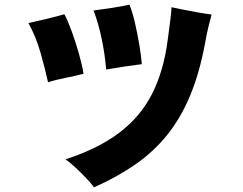

<svg xmlns="http://www.w3.org/2000/svg" viewBox="-20 -781 1040 823"><path d="M383 22Q370 4 348.5 -18.5Q327 -41 304 -62.5Q281 -84 261 -98Q402 -144 492.5 -213Q583 -282 632.5 -380Q682 -478 699 -611Q704 -651 709.5 -691Q715 -731 715 -750Q739 -745 771.5 -738.5Q804 -732 835.5 -726.5Q867 -721 887 -719Q882 -700 874.5 -670.5Q867 -641 860 -601Q836 -470 795.5 -372.5Q755 -275 696.5 -202.5Q638 -130 560 -76Q482 -22 383 22ZM186 -428Q174 -484 154 -554Q134 -624 102 -682Q140 -691 181 -700.5Q222 -710 256 -720Q271 -692 287.5 -646.5Q304 -601 318 -552Q332 -503 338 -465Q301 -455 259.5 -447Q218 -439 186 -428ZM435 -483Q430 -547 416 -614Q402 -681 381 -736Q414 -740 459 -747Q504 -754 535 -761Q548 -729 558.5 -683Q569 -637 577 -590Q585 -543 588 -506Q555 -502 511.5 -495.5Q468 -489 435 -483Z"/></svg>

Font: Zen Kaku Gothic Antique Black
Style: Regular
Weight: 900
Designer: Yoshimichi Ohira
Foundry: Positype
Version: Version 1.001